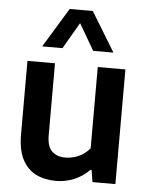

<svg xmlns="http://www.w3.org/2000/svg" viewBox="-56 -854 704 910"><g transform="rotate(5 296.0 -399.0)"><path d="M243.5 9.5Q190 9.5 148.8 -11Q107.5 -31.5 84 -76.8Q60.5 -122 60.5 -197V-545.5H191.5V-205Q191.5 -148.5 215.8 -126.5Q240 -104.5 279 -104.5Q298.5 -104.5 319.8 -110.2Q341 -116 360.5 -128.2Q380 -140.5 395 -159V-545.5H526.5V0H417.5L408.5 -56.5H402.5Q370.5 -24 329.5 -7.2Q288.5 9.5 243.5 9.5ZM124 -620 238.5 -808H348.5L463 -620H366.5L283 -763.5H304L220.5 -620Z"/></g></svg>

Font: Encode Sans Condensed Thin SemiBold
Style: Regular
Weight: 600
Version: Version 3.002